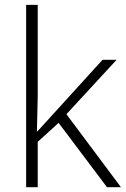

<svg xmlns="http://www.w3.org/2000/svg" viewBox="-20 -780 524 800"><path d="M88.9 0V-759.8H137.2V-378.9L133.8 -232.9H136.2L407.2 -530.8H465.8L256.8 -304.2L483.9 0H425.8L224.1 -268.1L137.2 -189V0Z"/></svg>

Font: Open Sans Light
Style: Regular
Weight: 300
Foundry: Ascender Corporation
Version: Version 1.10